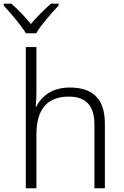

<svg xmlns="http://www.w3.org/2000/svg" viewBox="-51 -1013 667 1033"><path d="M144 -834C168 -877 227.1 -943.8 264.2 -982.9V-993.2H223.1C187.5 -962.4 147 -921.4 115.2 -883.8C84.5 -921.4 45.9 -962.4 10.3 -993.2H-30.8V-982.9C4.9 -943.8 62.5 -877 88.4 -834ZM145 -759.8H87.9V0H145V-290C145 -425.3 203.1 -493.2 319.8 -493.2C409.7 -493.2 457 -445.3 457 -344.2V0H513.2V-348.1C513.2 -481.4 447.8 -542 325.2 -542C279.8 -542 241.7 -532.2 211.4 -513.2C181.2 -493.7 159.2 -469.2 145 -439.9H141.1C143.6 -463.9 145 -489.3 145 -517.1Z"/></svg>

Font: Noto Reveo Sans
Style: Regular
Weight: 300
Designer: Monotype Design Team
Foundry: Monotype Imaging Inc.
Version: Version 2.007